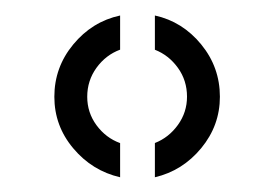

<svg xmlns="http://www.w3.org/2000/svg" viewBox="-20 -828 363 254"><path d="M138.9 -593.5Q101.9 -602 76.9 -631.8Q51.9 -661.5 51.9 -700Q51.9 -739 76.9 -769.2Q101.9 -799.5 138.9 -807.5V-762.3Q120.1 -755.4 107.7 -738.4Q95.4 -721.4 95.4 -700Q95.4 -679 107.7 -662.3Q120.1 -645.5 138.9 -638.7ZM184.9 -593.5V-638.8Q203.3 -646 215.4 -662.8Q227.4 -679.5 227.4 -700.1Q227.4 -721.5 215.4 -738.2Q203.3 -755 184.9 -762.2V-807.5Q221.4 -799.5 246.2 -769.2Q270.9 -739 270.9 -700Q270.9 -662 246.2 -632Q221.4 -602 184.9 -593.5Z"/></svg>

Font: Big Shoulders Stencil Text SC Thin
Style: Regular
Weight: 100
Designer: Patric King
Foundry: XO Type Co
Version: Version 2.001